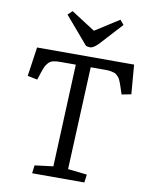

<svg xmlns="http://www.w3.org/2000/svg" viewBox="-100 -1007 830 1078"><g transform="rotate(10 315.5 -468.0)"><path d="M200.2 -912.1 225.1 -936 361.8 -848.1 498 -935.1 520 -909.2 404.8 -783.2Q376 -752.9 356.9 -752.9Q346.7 -752.9 333 -756.8ZM165 -45.9 270 -59.1 294.9 -643.1H207Q181.6 -643.1 166 -639.2Q150.4 -635.3 139.6 -623.8Q128.9 -612.3 123 -599.9Q117.2 -587.4 108.9 -562L96.2 -522.9L40 -534.2L64 -700.2H617.2L630.9 -533.2L577.1 -522.9L564 -562Q559.1 -576.2 556.9 -582.8Q554.7 -589.4 549.8 -600.1Q544.9 -610.8 540.8 -615.5Q536.6 -620.1 529.8 -626.7Q522.9 -633.3 514.6 -636Q506.3 -638.7 494.9 -640.9Q483.4 -643.1 469.2 -643.1H379.9L354 -58.1L462.9 -45.9L457 0H159.2Z"/></g></svg>

Font: Literata Book
Style: Italic
Weight: 400
Italic angle: -3°
Designer: Latin by Veronika Burian and Jose Scaglione. Greek by Irene Vlachou. Cyrillic by Vera Evstafieva
Foundry: TypeTogether
Version: Version 1.003;PS 001.003;hotconv 1.0.88;makeotf.lib2.5.64775